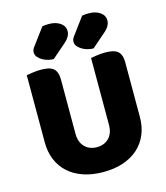

<svg xmlns="http://www.w3.org/2000/svg" viewBox="-125 -942 913 1053"><g transform="rotate(-15 332.0 -415.0)"><path d="M602 -224Q602 -170 583.5 -125.5Q565 -81 530 -49.5Q495 -18 445 -1Q395 16 332 16Q269 16 219 -1Q169 -18 134 -49.5Q99 -81 80.5 -125.5Q62 -170 62 -224V-606Q73 -608 97 -611.5Q121 -615 143 -615Q166 -615 183.5 -611.5Q201 -608 213 -599Q225 -590 231 -574Q237 -558 237 -532V-227Q237 -179 263.5 -152Q290 -125 332 -125Q375 -125 401 -152Q427 -179 427 -227V-606Q438 -608 462 -611.5Q486 -615 508 -615Q531 -615 548.5 -611.5Q566 -608 578 -599Q590 -590 596 -574Q602 -558 602 -532ZM214 -843Q232 -846 252 -846Q290 -846 315.5 -828.5Q341 -811 341 -782Q341 -750 305 -720L228 -653Q214 -653 197 -657Q180 -661 165.5 -669.5Q151 -678 141 -689.5Q131 -701 131 -716Q131 -731 140 -743ZM440 -843Q458 -846 478 -846Q516 -846 541.5 -828.5Q567 -811 567 -782Q567 -750 531 -720L454 -653Q440 -653 423 -657Q406 -661 391.5 -669.5Q377 -678 367 -689.5Q357 -701 357 -716Q357 -731 366 -743Z"/></g></svg>

Font: Baloo Thambi
Style: Regular
Weight: 400
Designer: Aadarsh Rajan and Ek Type
Foundry: Ek Type
Version: Version 1.443;PS 1.000;hotconv 16.6.51;makeotf.lib2.5.65220;